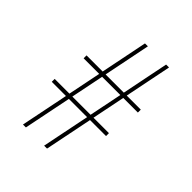

<svg xmlns="http://www.w3.org/2000/svg" viewBox="-203 -853 976 976"><g transform="rotate(45 285.0 -365.0)"><path d="M445 -730 394 -477H495V-456H390L354 -278H465V-257H350L298 0H277L329 -257H198L146 0H125L177 -257H75V-278H181L217 -456H105V-477H221L272 -730H293L242 -477H373L424 -730ZM202 -278H333L369 -456H238Z"/></g></svg>

Font: Nacelle Thin
Style: Regular
Weight: 100
Designer: Sora Sagano
Foundry: Sora Sagano
Version: Version 1.000;FEAKit 1.0